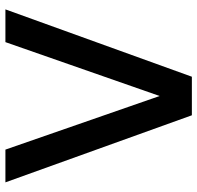

<svg xmlns="http://www.w3.org/2000/svg" viewBox="-30 -716 746 727"><g transform="rotate(-90 343.5 -353.0)"><path d="M416 0H270L16 -706H140L343 -122L547 -706H671Z"/></g></svg>

Font: Ulagadi Sans Medium
Style: Regular
Weight: 500
Designer: Ninad Kale (Devanagari), Jonny Pinhorn (Latin)
Foundry: Indian Type Foundry
Version: Version 3.01;March 29, 2020;FontCreator 12.0.0.2522 64-bit; 